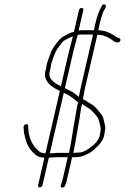

<svg xmlns="http://www.w3.org/2000/svg" viewBox="-20 -744 571 878"><path d="M353.5 -708C348.2 -708 342.4 -703.3 341.1 -698L318.1 -598C315.9 -597.3 313.8 -597 311.8 -597C304.7 -595 297.8 -592.3 291 -589C279.7 -582.1 262.6 -574.6 254.4 -565C239.7 -549.5 219.6 -524.4 211.9 -502C206.2 -485.2 198.3 -468.9 193.9 -450C193.2 -444 192.2 -438.3 191 -433L187 -416C185.5 -409.3 185.1 -402 186 -394C193.5 -360.4 223.5 -342.4 253.7 -328L187.9 -43C175 -43 168.8 -45.3 159.8 -51C127.2 -76.6 108.6 -117.2 109 -169C108.1 -182.2 88 -176.1 87.9 -164C88.8 -155.3 88.7 -146.2 89.6 -137C96.5 -104.8 105.7 -72.7 126.8 -51C140.9 -36.4 153.7 -23 183.3 -23L154.2 103C153 108.3 156.6 113 161.9 113C167.2 113 173 108.3 174.2 103L203.3 -23C210 -23 216.1 -23.3 221.5 -24C227.5 -24 233.6 -24.3 239.8 -25H289.8L265.3 81C262.5 93.2 250.6 112.5 264.2 114C277.8 115.5 282.3 94.1 285.3 81L309.8 -25H310.8C334.8 -25 348.1 -25.7 367.9 -34C388.9 -42.8 403.5 -52.6 419.9 -69C437.2 -84.1 454.8 -106.3 457.5 -132C458.7 -137.3 459.5 -142.3 459.9 -147C464.5 -166.6 456.9 -179.2 454.8 -194C451.8 -211.4 445.4 -219.4 433.8 -233C424.3 -245.3 409.8 -262.2 396.1 -269L383.7 -276C375.8 -281.2 368.6 -287.4 359 -290C362 -306 364.9 -321.7 367.8 -337L425.1 -585H434.1C458.1 -582.3 476.1 -572.3 491.7 -562C498.1 -556 521 -540.9 529.5 -556.5C535.2 -567 525.4 -569 518.1 -572C507.1 -576 501.5 -583.7 490 -589C472.6 -597 463 -602.8 439.7 -605H429.7C431 -613.7 432.6 -622 434.4 -630C439.6 -652.5 444.5 -669.4 450.4 -686C454.6 -697.3 472.8 -718.2 459.5 -723.5C453.7 -725.8 449.1 -723.7 445.5 -717C430.8 -690.9 422.9 -666.4 414.4 -630C412.6 -622 411.1 -614 409.9 -606H354.9C349.6 -606 344.5 -605.7 339.7 -605L361.1 -698C362.4 -703.3 358.7 -708 353.5 -708ZM207.9 -43 271.6 -319C290 -312.4 307.7 -300.1 320.7 -289L333.4 -279L337 -277C334.5 -263.7 332 -251.3 329.4 -240C327.2 -224.7 324.6 -209 321.6 -193C311.7 -141.1 307.1 -95.7 295.4 -45H242.4C230.3 -43.7 220.6 -43 207.9 -43ZM355.1 -269C360.6 -265.9 364.8 -261.3 370.6 -258L382.9 -251C387.2 -249 392.2 -245 398.2 -239C412.8 -223.9 430.8 -207.8 433.9 -186L438.2 -170C440.2 -162.7 441.8 -155.3 439.5 -145C439.1 -140.3 438.3 -135.7 437.2 -131C435.4 -102 404.3 -76.2 385.8 -64C376.9 -58.1 357.6 -47 346.9 -47C342.7 -46.3 338 -46 332.6 -46C327.1 -45.3 321.4 -45 315.4 -45C318 -56.3 319.9 -66 321.1 -74C330.1 -127.4 342 -186.6 349.6 -241C351.6 -249.7 353.5 -259 355.1 -269ZM333 -576 334.8 -584C339.8 -585.3 345 -586 350.3 -586H405.3L347.6 -336C345.6 -324.7 343.3 -313 340.5 -301L335.4 -305L323.7 -315C310.2 -324.9 292.6 -333.2 276.7 -341L315.5 -509C320.9 -532.4 327.5 -552.1 333 -576ZM224.3 -482C232.5 -503.9 237.6 -516.6 252.3 -534C263.6 -549.5 265.7 -554.9 279.8 -562C290.1 -567.6 300.9 -574 312.2 -577C312.9 -577 313.3 -577.3 313.4 -578L313 -576C307.4 -551.6 300.8 -531.9 295.5 -509L258.8 -350C235.3 -359.7 198.9 -380.7 207 -416L211 -433C212.4 -439 213.4 -445 214.1 -451C215.4 -456.3 216.8 -461 218.4 -465C219 -467.7 223.7 -479.5 224.3 -482Z"/></svg>

Font: HoneyBee
Style: UltLitIt
Weight: 100
Foundry: Cannot Into Space Fonts
Version: Version 0.89